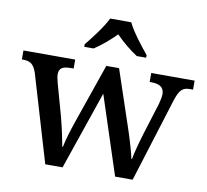

<svg xmlns="http://www.w3.org/2000/svg" viewBox="-83 -858 1026 950"><g transform="rotate(10 430.0 -383.0)"><path d="M293 -619V-606H340C375 -628 418 -665 448 -696C478 -665 522 -628 557 -606H604V-619C573 -657 522 -721 501 -766H395C374 -721 324 -657 293 -619ZM74 -438 204 0H291L426 -394L555 0H643L772 -413C792 -479 808 -491 847 -491H860V-536H642V-491H649C693 -491 715 -476 715 -442C715 -431 711 -409 706 -392L657 -235C639 -175 628 -133 622 -100H619C613 -131 596 -189 580 -237L481 -532H417L314 -235C297 -186 281 -133 275 -100H272C266 -133 252 -200 239 -248L195 -406C191 -421 187 -438 187 -449C187 -482 207 -491 247 -491H260V-536H0V-491H3C42 -491 59 -480 74 -438Z"/></g></svg>

Font: Noto Serif Medium
Style: Regular
Weight: 500
Designer: Monotype Design Team
Foundry: Monotype Imaging Inc.
Version: Version 2.013